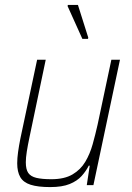

<svg xmlns="http://www.w3.org/2000/svg" viewBox="-20 -753 535 781"><path d="M184 8Q134 8 104.5 -1.5Q75 -11 62.5 -32.5Q50 -54 50 -89Q50 -109 53.5 -134.5Q57 -160 63 -190L131 -510H166L100 -195Q93 -162 89 -136.5Q85 -111 85 -93Q85 -64 95 -49.5Q105 -35 128 -29.5Q151 -24 189 -24Q242 -24 275 -43.5Q308 -63 327 -95Q346 -127 357 -166.5Q368 -206 377 -246L433 -510H468L360 0H333L345 -79H341Q330 -57 312 -37Q294 -17 263.5 -4.5Q233 8 184 8ZM315 -595 255 -728 256 -733H297L339 -600L338 -595Z"/></svg>

Font: Saira SemiCondensed Thin
Style: Italic
Weight: 250
Width: 4
Italic angle: -12°
Designer: Hector Gatti with collaboration of the Omnibus-Type team
Foundry: Omnibus-Type
Version: Version 1.101